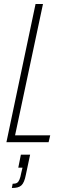

<svg xmlns="http://www.w3.org/2000/svg" viewBox="-20 -708 311 956"><path d="M12 0 157 -688H194L55 -34H230L222 0ZM39 228 43 207Q57 207 64.5 202.5Q72 198 77 186Q82 174 86 152L92 127H71L84 62H130L109 161Q105 182 99.5 195Q94 208 86.5 215Q79 222 67.5 225Q56 228 39 228Z"/></svg>

Font: Saira ExtraCondensed Thin
Style: Italic
Weight: 250
Width: 2
Italic angle: -12°
Designer: Hector Gatti with collaboration of the Omnibus-Type team
Foundry: Omnibus-Type
Version: Version 1.101